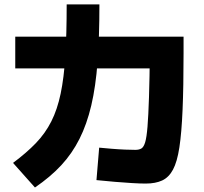

<svg xmlns="http://www.w3.org/2000/svg" viewBox="-20 -840 920 867"><path d="M415.6 -26.7 427.8 -173.3Q451.1 -171.1 483.3 -168.3Q515.6 -165.6 545.6 -164.4Q575.6 -163.3 591.1 -163.3Q607.8 -163.3 618.3 -169.4Q628.9 -175.6 635.6 -197.8Q642.2 -220 646.1 -268.3Q650 -316.7 652.8 -401.1Q655.6 -485.6 656.7 -614.4L735.6 -531.1H48.9V-674.4H808.9V-598.9Q808.9 -447.8 804.4 -343.9Q800 -240 790 -174.4Q780 -108.9 761.1 -73.9Q742.2 -38.9 712.2 -25Q682.2 -11.1 637.8 -11.1Q612.2 -11.1 576.1 -13.3Q540 -15.6 498.9 -18.9Q457.8 -22.2 415.6 -26.7ZM38.9 -104.4Q100 -150 142.2 -193.9Q184.4 -237.8 211.7 -291.7Q238.9 -345.6 253.9 -417.2Q268.9 -488.9 275 -586.7Q281.1 -684.4 281.1 -820H428.9Q428.9 -673.3 420.6 -561.1Q412.2 -448.9 392.2 -363.9Q372.2 -278.9 338.9 -212.8Q305.6 -146.7 256.7 -93.9Q207.8 -41.1 137.8 6.7Z"/></svg>

Font: Paperlogy 8 ExtraBold
Style: Regular
Weight: 800
Designer: redesigned by Lee Juim, glyphs from Gmarket Sans & Montserrat
Foundry: PT&
Version: Version 1.001